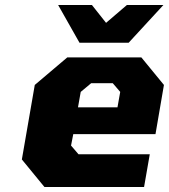

<svg xmlns="http://www.w3.org/2000/svg" viewBox="-20 -753 680 773"><path d="M300 -581 214 -733H350L407 -661L491 -733H638L498 -581ZM159 0 68 -111 120 -411 251 -522H549L640 -411L606 -213H275L266 -167L296 -132H583L560 0ZM294 -321H453L464 -383L434 -418H347L305 -383Z"/></svg>

Font: Tomorrow
Style: Bold Italic
Weight: 700
Italic angle: -10°
Designer: Tony de Marco, Monica Rizzolli
Foundry: Just in Type
Version: Version 2.002